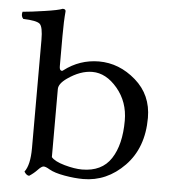

<svg xmlns="http://www.w3.org/2000/svg" viewBox="-52 -746 743 810"><g transform="rotate(5 320.0 -341.0)"><path d="M224.1 -405.8Q189.9 -381.8 189.9 -358.9V-70.8Q204.1 -53.7 246.6 -41.7Q289.1 -29.8 320.8 -29.8Q404.8 -29.8 443.8 -89.4Q482.9 -148.9 482.9 -251Q482.9 -330.1 435.1 -387Q387.2 -443.8 329.1 -443.8Q278.3 -443.8 224.1 -405.8ZM206.1 -439.9Q271 -489.7 353 -490.2Q439 -490.2 509 -429.2Q579.1 -368.2 579.1 -271Q579.1 -144 504.2 -67.1Q429.2 9.8 329.1 9.8Q293 9.8 250 2.2Q207 -5.4 185.1 -18.1Q166.5 -29.3 158 -28.3Q149.4 -27.3 135 -12Q120.6 3.4 101.1 16.1Q89.4 15.6 80.1 0Q103 -29.8 103 -101.1V-559.1Q103 -615.2 89.1 -627.2Q75.2 -639.2 19 -641.1Q7.8 -652.3 13.2 -670.9Q48.3 -673.8 106.2 -682.4Q164.1 -690.9 181.2 -698.2Q194.3 -698.2 193.8 -688Q189.9 -647 189.9 -583V-456.1Q189.9 -441.9 195.6 -438.5Q201.2 -435.1 206.1 -439.9Z"/></g></svg>

Font: Linux Libertine Mono
Style: Mono
Weight: 400
Designer: Philipp H. Poll
Foundry: Philipp H. Poll
Version: Version 5.1.7 ; ttfautohint (v0.9)